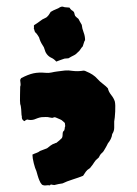

<svg xmlns="http://www.w3.org/2000/svg" viewBox="-20 -545 413 580"><path d="M237 -424Q234 -419 233 -414.5Q232 -410 230 -405Q226 -401 223 -396Q220 -391 216 -388Q210 -381 202.5 -377.5Q195 -374 187 -369Q185 -369 181.5 -368.5Q178 -368 175 -368Q172 -367 162 -363.5Q152 -360 150 -359Q143 -367 135 -370.5Q127 -374 121 -382Q117 -387 115 -395Q113 -403 109 -408Q105 -414 102.5 -419.5Q100 -425 98 -432Q94 -439 90 -444Q87 -446 85 -450Q84 -452 83.5 -455Q83 -458 82 -459Q83 -461 82.5 -464.5Q82 -468 83 -469Q86 -471 91.5 -474.5Q97 -478 102 -482Q108 -487 114.5 -489.5Q121 -492 124 -496Q127 -499 129 -502.5Q131 -506 133 -509Q141 -514 149 -517Q157 -520 161 -523Q167 -526 171 -524.5Q175 -523 178 -523Q182 -523 184.5 -522.5Q187 -522 190 -522Q194 -515 200 -512Q204 -509 204.5 -505.5Q205 -502 207 -497Q209 -495 211.5 -492.5Q214 -490 217 -488Q219 -484 221.5 -479.5Q224 -475 227 -470Q228 -459 232.5 -447.5Q237 -436 237 -424ZM327 -238Q329 -228 328 -208Q327 -188 325 -178Q325 -169 325 -159Q325 -149 319 -140Q318 -132 314.5 -125Q311 -118 306 -112Q304 -108 302 -104Q300 -100 298 -97Q293 -87 288 -83Q282 -78 279 -70L276 -67Q269 -62 264.5 -54.5Q260 -47 254 -40Q253 -39 252.5 -38Q252 -37 250 -36Q243 -32 239 -26Q235 -20 231 -14Q219 -9 200 -3Q181 3 169 9Q163 10 157 11Q151 12 144 14Q142 14 140.5 13.5Q139 13 137 13Q133 11 131 15Q125 14 119 15Q113 16 107 13Q102 8 99 0Q96 -7 94 -14Q92 -21 90 -28Q86 -36 82 -52Q78 -68 78 -78Q84 -81 90 -83Q96 -85 101 -89Q106 -91 111.5 -93Q117 -95 122 -97Q127 -101 133 -105.5Q139 -110 146 -112Q147 -113 148.5 -113Q150 -113 151 -114Q155 -117 159 -120.5Q163 -124 167 -128Q168 -130 168.5 -132Q169 -134 169 -136Q169 -140 169.5 -144Q170 -148 174 -151Q176 -157 175.5 -157.5Q175 -158 177 -164Q176 -172 176 -173Q176 -174 171 -178Q166 -183 161.5 -184.5Q157 -186 151 -189Q145 -192 141.5 -190Q138 -188 131 -190Q124 -192 117.5 -191.5Q111 -191 105 -191Q99 -190 93.5 -188Q88 -186 83 -184Q73 -181 62 -184Q58 -183 54 -179Q47 -182 46 -189Q46 -191 46 -193Q46 -195 45 -198Q45 -203 44 -215Q43 -227 41 -231Q40 -238 40.5 -257Q41 -276 41 -283Q43 -288 42 -293Q41 -298 41 -302Q41 -304 42 -306Q43 -308 44 -309Q65 -320 81 -323.5Q97 -327 118 -325Q127 -324 135.5 -326Q144 -328 152 -329Q165 -331 176 -332Q187 -333 198 -331Q206 -330 213 -330Q220 -330 228 -331Q234 -333 241 -329Q251 -325 259.5 -319.5Q268 -314 275 -306Q281 -299 291 -291.5Q301 -284 306 -278Q308 -268 316 -258Q324 -248 327 -238Z"/></svg>

Font: Darumadrop One
Style: Regular
Weight: 400
Version: Version 1.000